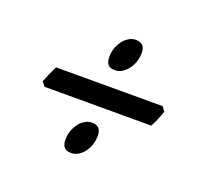

<svg xmlns="http://www.w3.org/2000/svg" viewBox="-70 -517 516 485"><g transform="rotate(20 188.0 -274.5)"><path d="M349.1 -291Q347.7 -286.1 345.2 -279.8L340.3 -267.6Q337.9 -261.7 335 -256.1Q332 -250.5 330.1 -246.6H43.5L34.2 -258.3Q38.1 -268.1 43.5 -280.5Q48.8 -293 54.2 -302.7H340.3ZM211.4 -165.5Q210 -154.8 205.6 -145Q201.2 -135.3 194.6 -127.9Q188 -120.6 180.2 -116.5Q172.4 -112.3 163.6 -112.3Q147.9 -112.3 142.3 -122.1Q136.7 -131.8 139.2 -149.9Q140.6 -160.6 145.3 -170.4Q149.9 -180.2 156.2 -187.3Q162.6 -194.3 170.7 -198.5Q178.7 -202.6 187 -202.6Q216.8 -202.6 211.4 -165.5ZM244.1 -399.9Q242.7 -389.2 238 -379.4Q233.4 -369.6 226.8 -362.3Q220.2 -355 212.4 -350.8Q204.6 -346.7 195.8 -346.7Q180.2 -346.7 174.8 -356.4Q169.4 -366.2 171.9 -384.3Q173.3 -395 178 -404.8Q182.6 -414.6 189 -421.6Q195.3 -428.7 203.4 -432.9Q211.4 -437 219.7 -437Q249.5 -437 244.1 -399.9Z"/></g></svg>

Font: Gentium Plus
Style: Italic
Weight: 400
Italic angle: -8°
Designer: J. Victor Gaultney, Annie Olsen, Iska Routamaa
Foundry: SIL International
Version: Version 1.510